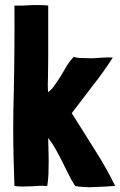

<svg xmlns="http://www.w3.org/2000/svg" viewBox="-20 -748 483 772"><path d="M143.6 -727.5Q127 -727.5 108.4 -727.5Q89.8 -726.6 71.3 -725.6Q52.7 -725.6 38.1 -725.6Q39.1 -543.9 35.2 -365.2Q33.2 -299.8 33.2 -233.4Q33.2 -118.2 38.1 0Q52.7 2 71.3 2Q89.8 2 108.4 1Q126 0 142.6 -1Q159.2 -1 169.9 0Q173.8 -22.5 174.8 -48.8Q175.8 -75.2 175.8 -100.6Q175.8 -127 174.8 -151.4Q173.8 -174.8 173.8 -193.4Q191.4 -170.9 204.1 -147.5Q217.8 -123 230.5 -97.7Q242.2 -74.2 254.9 -48.8Q266.6 -24.4 282.2 0Q296.9 2.9 318.4 3.9Q329.1 4.9 340.8 4.9Q351.6 4.9 363.3 3.9Q385.7 2.9 407.2 2Q428.7 0 443.4 0Q405.3 -77.1 359.4 -148.4Q314.5 -219.7 268.6 -293Q310.5 -348.6 353.5 -404.3Q397.5 -460 433.6 -516.6Q419.9 -517.6 398.4 -516.6Q376 -514.6 352.5 -513.7Q331.1 -513.7 309.6 -514.6Q289.1 -514.6 276.4 -519.5Q260.7 -502.9 249 -484.4Q238.3 -464.8 226.6 -446.3Q215.8 -427.7 203.1 -410.2Q191.4 -391.6 173.8 -377Q170.9 -400.4 172.9 -436.5Q173.8 -473.6 173.8 -506.8Q173.8 -580.1 173.8 -725.6Q161.1 -727.5 143.6 -727.5Z"/></svg>

Font: Londrina Solid
Style: NNS
Weight: 400
Designer: Marcelo Magalhaes
Version: Version 1.002